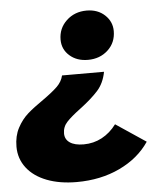

<svg xmlns="http://www.w3.org/2000/svg" viewBox="-59 -598 708 811"><g transform="rotate(-5 295.0 -192.0)"><path d="M218 -438Q218 -486 252.5 -518.5Q287 -551 338 -551Q385 -551 415 -523Q445 -495 445 -455Q445 -406 411 -374.5Q377 -343 326 -343Q279 -343 248.5 -370Q218 -397 218 -438ZM-7 -4Q-7 -49 11 -83Q29 -117 55 -140Q81 -163 122 -191Q163 -220 184 -240.5Q205 -261 211 -287H389Q380 -239 352 -208Q324 -177 275 -140Q236 -111 217 -90.5Q198 -70 198 -42Q198 -17 218.5 -3Q239 11 277 11Q319 11 354.5 -8Q390 -27 416 -62L543 23Q498 90 417 128.5Q336 167 234 167Q162 167 107.5 146Q53 125 23 86Q-7 47 -7 -4Z"/></g></svg>

Font: Idrija
Style: Italic
Weight: 800
Italic angle: -11.3°
Designer: Julieta Ulanovsky
Foundry: Julieta Ulanovsky
Version: Version 7.200